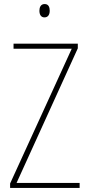

<svg xmlns="http://www.w3.org/2000/svg" viewBox="-20 -930 440 950"><path d="M201 -910C181 -910 175 -893 175 -877C175 -859 182 -844 200 -844C218 -844 226 -858 226 -877C226 -893 221 -910 201 -910ZM374 0V-25H62L365 -691V-714H47V-689H335L30 -22V0Z"/></svg>

Font: Noto Sans Gujarati UI Condensed Thin
Style: Regular
Weight: 100
Width: 3
Designer: Jelle Bosma - Monotype Design Team, Universal Thirst
Foundry: Monotype Imaging Inc.
Version: Version 2.106